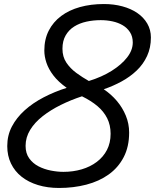

<svg xmlns="http://www.w3.org/2000/svg" viewBox="-20 -914 769 953"><path d="M273 19Q216 19 168.5 4.5Q121 -10 87 -37Q53 -64 34.5 -102.5Q16 -141 16 -189Q16 -242 39 -286Q62 -330 102.5 -366.5Q143 -403 197 -431Q251 -459 311 -478Q269 -508 245 -539.5Q221 -571 210.5 -602.5Q200 -634 200 -663Q200 -719 222 -762Q244 -805 283.5 -834.5Q323 -864 377 -879Q431 -894 496 -894Q545 -894 587.5 -882.5Q630 -871 661.5 -849.5Q693 -828 711 -797Q729 -766 729 -728Q729 -677 710 -636Q691 -595 658.5 -564Q626 -533 584 -510Q542 -487 495 -471Q532 -446 560 -413Q588 -380 604.5 -340Q621 -300 621 -256Q621 -186 594 -134Q567 -82 519.5 -48Q472 -14 408.5 2.5Q345 19 273 19ZM295 -61Q343 -61 385.5 -73.5Q428 -86 460.5 -110.5Q493 -135 511 -170Q529 -205 529 -250Q529 -293 512 -327Q495 -361 463.5 -387.5Q432 -414 387 -436Q332 -418 281.5 -393Q231 -368 191.5 -337Q152 -306 129.5 -269Q107 -232 107 -190Q107 -153 125 -128Q143 -103 171 -88.5Q199 -74 232 -67.5Q265 -61 295 -61ZM421 -512Q486 -532 534.5 -562.5Q583 -593 611 -629Q639 -665 639 -703Q639 -733 625 -754.5Q611 -776 588.5 -789Q566 -802 538 -808Q510 -814 480 -814Q443 -814 409 -806.5Q375 -799 348.5 -782.5Q322 -766 306 -738.5Q290 -711 290 -672Q290 -632 309.5 -603Q329 -574 359 -552Q389 -530 421 -512Z"/></svg>

Font: Playwrite HR
Style: Regular
Weight: 400
Designer: Veronika Burian, José Scaglione
Foundry: TypeTogether
Version: Version 1.002